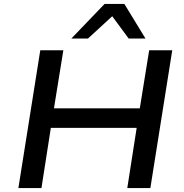

<svg xmlns="http://www.w3.org/2000/svg" viewBox="-20 -962 942 982"><path d="M74 0 186 -705H304L256 -408H695L743 -705H861L749 0H631L679 -308H240L192 0ZM345 -765 515 -942H616L724 -765H638L554 -879L430 -765Z"/></svg>

Font: Nunito Sans 7pt SemiExpanded SemiBold
Style: Italic
Weight: 600
Width: 6
Italic angle: -9°
Designer: Vernon Adams
Foundry: Vernon Adams
Version: Version 3.101;gftools[0.9.27]